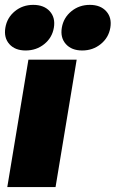

<svg xmlns="http://www.w3.org/2000/svg" viewBox="-30 -757 468 777"><path d="M-0.5 0 85 -515.6H280.3L194.8 0ZM302.7 -552.7Q259.8 -552.7 236.6 -578.6Q213.4 -604.5 220.2 -645Q227.1 -685.5 258.8 -711.4Q290.5 -737.3 333.5 -737.3Q376.5 -737.3 399.9 -711.4Q423.3 -685.5 416.5 -645Q409.7 -604.5 377.7 -578.6Q345.7 -552.7 302.7 -552.7ZM73.7 -552.7Q30.8 -552.7 7.8 -578.6Q-15.1 -604.5 -8.3 -645Q-1.5 -685.5 30 -711.4Q61.5 -737.3 104.5 -737.3Q147.9 -737.3 171.4 -711.4Q194.8 -685.5 188 -645Q181.2 -604.5 149.2 -578.6Q117.2 -552.7 73.7 -552.7Z"/></svg>

Font: Inter Display Black
Style: Italic
Weight: 900
Italic angle: -9.39999°
Designer: Rasmus Andersson
Foundry: rsms
Version: Version 4.000;git-a52131595